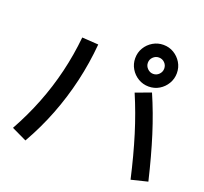

<svg xmlns="http://www.w3.org/2000/svg" viewBox="-145 -1015 1289 1213"><g transform="rotate(20 500.0 -409.0)"><path d="M850 27Q815 -127 775.5 -254.5Q736 -382 686 -499L789 -537Q840 -420 881 -290Q922 -160 960 0ZM40 -27Q100 -135 144 -247Q188 -359 216 -475.5Q244 -592 256 -713L366 -706Q355 -577 326 -452.5Q297 -328 251 -209.5Q205 -91 141 21ZM755 -565Q717 -565 685 -584Q653 -603 634 -635Q615 -667 615 -705Q615 -744 634 -775.5Q653 -807 685 -826Q717 -845 755 -845Q794 -845 825.5 -826Q857 -807 876 -775.5Q895 -744 895 -705Q895 -667 876 -635Q857 -603 825.5 -584Q794 -565 755 -565ZM755 -650Q778 -650 794 -666.5Q810 -683 810 -705Q810 -728 794 -744Q778 -760 755 -760Q733 -760 716.5 -744Q700 -728 700 -705Q700 -683 716.5 -666.5Q733 -650 755 -650Z"/></g></svg>

Font: M PLUS 1 Thin Medium
Style: Regular
Weight: 500
Version: Version 1.001